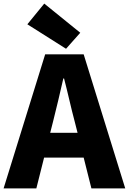

<svg xmlns="http://www.w3.org/2000/svg" viewBox="-28 -1047 716 1067"><path d="M267 -372C286 -446 306 -533 324 -611H328C348 -535 367 -446 387 -372L403 -309H251ZM-8 0H174L217 -171H437L480 0H668L437 -745H223ZM339 -776 418 -865 218 -1027 124 -912Z"/></svg>

Font: Source Han Sans HK Heavy
Style: Regular
Weight: 900
Designer: Ryoko NISHIZUKA 西塚涼子 (kana, bopomofo & ideographs); Paul D. Hunt (Latin, Greek & Cyrillic); Sandoll Communications 산돌커뮤니
Foundry: Adobe
Version: Version 2.000;hotconv 1.0.107;makeotfexe 2.5.65593